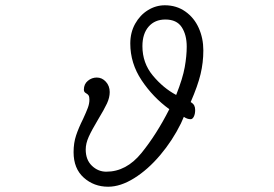

<svg xmlns="http://www.w3.org/2000/svg" viewBox="-20 -705 1040 728"><path d="M666 -237Q634 -172 587.5 -117Q541 -62 489 -29.5Q437 3 390 3Q336 3 297.5 -31.5Q259 -66 259 -128Q259 -163 268.5 -191.5Q278 -220 295 -254Q307 -280 313 -296Q319 -312 319 -327Q319 -338 316 -343Q313 -348 305.5 -352Q298 -356 298 -365Q298 -386 313 -398.5Q328 -411 347 -411Q367 -411 381.5 -395Q396 -379 396 -356Q396 -335 385.5 -312.5Q375 -290 352 -252Q328 -212 316.5 -186.5Q305 -161 305 -138Q305 -99 328.5 -76.5Q352 -54 383 -54Q459 -54 516.5 -125Q574 -196 622 -291Q560 -336 517 -400.5Q474 -465 474 -540Q474 -582 492.5 -615Q511 -648 541 -666.5Q571 -685 605 -685Q649 -685 682.5 -661.5Q716 -638 733.5 -599Q751 -560 751 -514Q751 -468 740.5 -424Q730 -380 703 -318Q713 -312 716.5 -305Q720 -298 720 -288Q720 -273 715 -263Q710 -253 703 -253Q690 -253 677 -262ZM648 -345Q673 -408 680.5 -450.5Q688 -493 688 -528Q688 -573 669 -602Q650 -631 607 -631Q567 -631 543.5 -604Q520 -577 520 -530Q520 -466 559.5 -418.5Q599 -371 648 -345Z"/></svg>

Font: Iansui 0.93
Style: Regular
Weight: 400
Designer: But Ko / Fontworks Inc.
Foundry: zi-hi.com / Fontworks Inc.
Version: Version 0.931